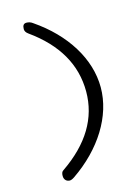

<svg xmlns="http://www.w3.org/2000/svg" viewBox="-113 -709 622 861"><g transform="rotate(-15 198.5 -279.0)"><path d="M344 -280C344 -413 262 -543 126 -636C117 -643 107 -646 97 -646C84 -646 78 -638 78 -621C78 -612 83 -604 93 -597C215 -510 276 -404 276 -279C276 -156 213 -51 86 36C79 40 76 48 76 60C76 79 89 88 102 88C108 88 115 85 124 79C260 -14 344 -147 344 -280Z"/></g></svg>

Font: GFS Philostratos
Style: Regular
Weight: 400
Designer: George D. Matthiopoulos
Foundry: George D. Matthiopoulos
Version: Version 1.000